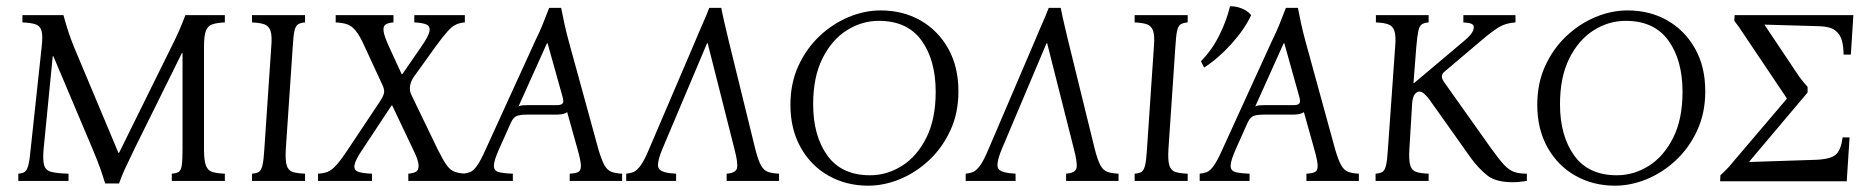

<svg xmlns="http://www.w3.org/2000/svg" viewBox="-20 -573 5901 608"><path d="M313 8Q306 -15 298 -38Q290 -61 272 -104L149 -395H147L118 -100Q115 -65 120 -49Q125 -33 143.5 -28.5Q162 -24 197 -23V0H38V-23Q51 -24 58 -28.5Q65 -33 69.5 -49Q74 -65 77 -100L112 -425Q116 -460 111.5 -475.5Q107 -491 92.5 -496Q78 -501 51 -502V-525H181Q188 -499 195.5 -475.5Q203 -452 214 -425L355 -89H357L523 -425Q549 -476 567 -525H692V-502Q667 -501 652.5 -496Q638 -491 632 -475.5Q626 -460 626 -425V-100Q626 -65 632 -49Q638 -33 652.5 -28.5Q667 -24 692 -23V0H524V-23Q538 -24 545.5 -28.5Q553 -33 555.5 -49Q558 -65 558 -100V-405H556L407 -104Q386 -61 375.5 -38Q365 -15 357 8Z M778 0V-23Q792 -24 799.5 -28.5Q807 -33 811 -49Q815 -65 817 -100L839 -425Q842 -460 836.5 -475.5Q831 -491 817 -496Q803 -501 778 -502V-525H946V-502Q932 -501 924 -496Q916 -491 912.5 -475.5Q909 -460 907 -425L885 -100Q883 -65 888 -49Q893 -33 907 -28.5Q921 -24 946 -23V0Z M987 0V-23Q1004 -24 1016.5 -28.5Q1029 -33 1044 -49Q1059 -65 1082 -100L1182 -250Q1192 -265 1195.5 -276Q1199 -287 1191 -304L1135 -425Q1120 -459 1107 -475Q1094 -491 1079.5 -496Q1065 -501 1043 -502V-525H1226V-502Q1211 -501 1202 -496Q1193 -491 1194.5 -475.5Q1196 -460 1212 -425L1252 -338H1254L1314 -425Q1337 -458 1340 -474Q1343 -490 1330 -495.5Q1317 -501 1292 -502V-525H1452V-502Q1437 -501 1424.5 -495.5Q1412 -490 1397.5 -474Q1383 -458 1359 -425L1290 -329Q1281 -316 1278.5 -301Q1276 -286 1283 -272L1366 -100Q1383 -66 1394.5 -50Q1406 -34 1420 -29Q1434 -24 1455 -23V0H1273V-23Q1288 -24 1297 -29Q1306 -34 1305.5 -50Q1305 -66 1288 -100L1222 -239H1220L1128 -100Q1105 -66 1102.5 -50Q1100 -34 1114.5 -29Q1129 -24 1158 -23V0Z M1875 -100Q1885 -66 1894 -50Q1903 -34 1916 -29Q1929 -24 1950 -23V0H1784V-23Q1803 -24 1811.5 -28.5Q1820 -33 1819.5 -49Q1819 -65 1809 -100L1776 -218Q1769 -213 1759.5 -211.5Q1750 -210 1740 -210H1648Q1628 -210 1617 -206Q1606 -202 1598 -185L1560 -100Q1544 -64 1544 -48Q1544 -32 1559.5 -28Q1575 -24 1604 -23V0H1446V-23Q1458 -24 1468.5 -28Q1479 -32 1490.5 -48Q1502 -64 1518 -100L1676 -446Q1689 -472 1699 -497Q1709 -522 1719 -548H1757Q1762 -522 1767.5 -497Q1773 -472 1780 -446ZM1743 -240Q1758 -240 1762 -246Q1766 -252 1761 -268L1714 -436H1712L1622 -236Q1628 -239 1635 -239.5Q1642 -240 1650 -240Z M2077 -100Q2057 -51 2067 -38Q2077 -25 2121 -23V0H1963V-23Q1975 -24 1985.5 -28Q1996 -32 2008 -48Q2020 -64 2035 -100L2183 -446Q2194 -473 2205 -497.5Q2216 -522 2226 -548H2264Q2269 -522 2275 -497Q2281 -472 2287 -446L2372 -100Q2381 -65 2390 -49Q2399 -33 2412.5 -28.5Q2426 -24 2447 -23V0H2281V-23Q2309 -25 2313.5 -39.5Q2318 -54 2306 -100L2221 -436H2219Z M2729 15Q2660 15 2604 -16.5Q2548 -48 2515.5 -106Q2483 -164 2483 -241Q2483 -310 2508.5 -365Q2534 -420 2575.5 -459Q2617 -498 2667.5 -519Q2718 -540 2769 -540Q2839 -540 2894.5 -508.5Q2950 -477 2982.5 -419.5Q3015 -362 3015 -284Q3015 -215 2989.5 -160Q2964 -105 2922.5 -66Q2881 -27 2830.5 -6Q2780 15 2729 15ZM2735 -18Q2789 -18 2836.5 -48Q2884 -78 2913.5 -137Q2943 -196 2943 -282Q2943 -383 2898 -445Q2853 -507 2763 -507Q2709 -507 2661.5 -477Q2614 -447 2584.5 -388Q2555 -329 2555 -243Q2555 -143 2600 -80.5Q2645 -18 2735 -18Z M3152 -100Q3132 -51 3142 -38Q3152 -25 3196 -23V0H3038V-23Q3050 -24 3060.5 -28Q3071 -32 3083 -48Q3095 -64 3110 -100L3258 -446Q3269 -473 3280 -497.5Q3291 -522 3301 -548H3339Q3344 -522 3350 -497Q3356 -472 3362 -446L3447 -100Q3456 -65 3465 -49Q3474 -33 3487.5 -28.5Q3501 -24 3522 -23V0H3356V-23Q3384 -25 3388.5 -39.5Q3393 -54 3381 -100L3296 -436H3294Z M3573 0V-23Q3587 -24 3594.5 -28.5Q3602 -33 3606 -49Q3610 -65 3612 -100L3634 -425Q3637 -460 3631.5 -475.5Q3626 -491 3612 -496Q3598 -501 3573 -502V-525H3741V-502Q3727 -501 3719 -496Q3711 -491 3707.5 -475.5Q3704 -460 3702 -425L3680 -100Q3678 -65 3683 -49Q3688 -33 3702 -28.5Q3716 -24 3741 -23V0Z M4208 -100Q4218 -66 4227 -50Q4236 -34 4249 -29Q4262 -24 4283 -23V0H4117V-23Q4136 -24 4144.5 -28.5Q4153 -33 4152.5 -49Q4152 -65 4142 -100L4109 -218Q4102 -213 4092.5 -211.5Q4083 -210 4073 -210H3981Q3961 -210 3950 -206Q3939 -202 3931 -185L3893 -100Q3877 -64 3877 -48Q3877 -32 3892.5 -28Q3908 -24 3937 -23V0H3779V-23Q3791 -24 3801.5 -28Q3812 -32 3823.5 -48Q3835 -64 3851 -100L4009 -446Q4022 -472 4032 -497Q4042 -522 4052 -548H4090Q4095 -522 4100.5 -497Q4106 -472 4113 -446ZM4076 -240Q4091 -240 4095 -246Q4099 -252 4094 -268L4047 -436H4045L3955 -236Q3961 -239 3968 -239.5Q3975 -240 3983 -240ZM3875 -553Q3892 -554 3911.5 -546.5Q3931 -539 3942 -525Q3921 -480 3879.5 -434Q3838 -388 3793 -359L3783 -379Q3819 -416 3842 -463Q3865 -510 3875 -553Z M4770 4Q4716 4 4689 -18Q4662 -40 4639 -71L4507 -257Q4488 -283 4475 -283Q4467 -283 4460.5 -275Q4454 -267 4452 -249L4443 -100Q4441 -65 4446 -49Q4451 -33 4465 -28.5Q4479 -24 4504 -23V0H4336V-23Q4350 -24 4357.5 -28.5Q4365 -33 4369 -49Q4373 -65 4375 -100L4398 -425Q4401 -460 4395.5 -475.5Q4390 -491 4376 -496Q4362 -501 4337 -502V-525H4504V-502Q4490 -501 4482.5 -496Q4475 -491 4471.5 -475.5Q4468 -460 4465 -425L4456 -310H4458L4604 -433Q4630 -454 4638.5 -465.5Q4647 -477 4647 -487Q4647 -494 4640 -497.5Q4633 -501 4614 -502V-525H4779V-502Q4749 -500 4728.5 -488Q4708 -476 4677 -450L4553 -345Q4539 -333 4553 -313L4702 -103Q4727 -68 4743 -51Q4759 -34 4775 -28.5Q4791 -23 4815 -23V0Q4802 2 4791 3Q4780 4 4770 4Z M5094 15Q5025 15 4969 -16.5Q4913 -48 4880.5 -106Q4848 -164 4848 -241Q4848 -310 4873.5 -365Q4899 -420 4940.5 -459Q4982 -498 5032.5 -519Q5083 -540 5134 -540Q5204 -540 5259.5 -508.5Q5315 -477 5347.5 -419.5Q5380 -362 5380 -284Q5380 -215 5354.5 -160Q5329 -105 5287.5 -66Q5246 -27 5195.5 -6Q5145 15 5094 15ZM5100 -18Q5154 -18 5201.5 -48Q5249 -78 5278.5 -137Q5308 -196 5308 -282Q5308 -383 5263 -445Q5218 -507 5128 -507Q5074 -507 5026.5 -477Q4979 -447 4949.5 -388Q4920 -329 4920 -243Q4920 -143 4965 -80.5Q5010 -18 5100 -18Z M5704 -280 5520 -62V-60L5731 -67Q5778 -69 5794 -84Q5810 -99 5815 -138H5837L5828 1H5427L5428 -18Q5439 -28 5449.5 -39Q5460 -50 5467 -59L5638 -260V-262L5501 -466Q5494 -477 5485.5 -489Q5477 -501 5472 -507L5473 -525H5849L5841 -400H5818Q5818 -425 5812.5 -445Q5807 -465 5791 -477Q5775 -489 5742 -490L5568 -495V-494L5671 -340Q5676 -332 5685 -320.5Q5694 -309 5704 -298Z"/></svg>

Font: Bona Nova SC
Style: Italic
Weight: 400
Italic angle: -4°
Designer: Mateusz Machalski
Foundry: Capitalics
Version: Version 4.001; ttfautohint (v1.8.4.7-5d5b)